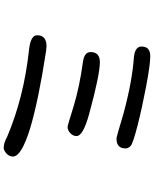

<svg xmlns="http://www.w3.org/2000/svg" viewBox="83 -902 834 1040"><g transform="rotate(90 500.0 -382.0)"><path d="M731 -596Q721 -596 595 -634Q502 -659 427 -672.5Q352 -686 294 -690Q232 -695 232 -732Q232 -779 285 -779Q308 -779 350.5 -773Q393 -767 446 -757Q499 -747 554 -735Q609 -723 656.5 -711Q704 -699 735.5 -688.5Q767 -678 772 -671Q784 -659 784 -645Q784 -596 731 -596ZM668 -331Q660 -331 555 -364Q502 -380 442.5 -392.5Q383 -405 317 -414Q262 -421 262 -456Q262 -506 317 -506Q350 -506 420.5 -491.5Q491 -477 597 -448Q717 -415 717 -380Q717 -360 701 -345.5Q685 -331 668 -331ZM780 15Q755 15 720 -4Q508 -94 252 -122Q171 -130 171 -166Q171 -217 231 -217L260 -214Q391 -194 495 -172.5Q599 -151 676 -128Q828 -81 828 -35Q828 -15 811.5 0Q795 15 780 15Z"/></g></svg>

Font: Huninn
Style: Regular
Weight: 400
Designer: justfont
Foundry: justfont
Version: Version 1.003